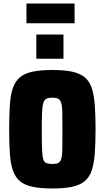

<svg xmlns="http://www.w3.org/2000/svg" viewBox="-20 -974 562 1089"><path d="M277 95Q210 95 165 85.5Q120 76 93.5 54Q67 32 53.5 -6.5Q40 -45 36 -102.5Q32 -160 32 -241Q32 -321 36 -379.5Q40 -438 53.5 -476Q67 -514 93.5 -536Q120 -558 165 -567.5Q210 -577 277 -577Q345 -577 389 -567.5Q433 -558 460 -536Q487 -514 500 -476Q513 -438 517.5 -379.5Q522 -321 522 -241Q522 -160 517.5 -102.5Q513 -45 500 -6.5Q487 32 460 54Q433 76 389 85.5Q345 95 277 95ZM276 -44Q298 -44 309.5 -49Q321 -54 327 -72Q333 -90 333.5 -128Q334 -166 334 -232Q334 -297 333.5 -334.5Q333 -372 327 -390.5Q321 -409 309.5 -414.5Q298 -420 276 -420Q256 -420 244 -414.5Q232 -409 226 -390.5Q220 -372 218.5 -334.5Q217 -297 217 -232Q217 -166 218.5 -128Q220 -90 225 -72Q230 -54 243 -49Q256 -44 276 -44ZM186 -641V-778H340V-641ZM130 -842V-954H403V-842Z"/></svg>

Font: Farlight84_Sys_V01
Style: Bold
Weight: 700
Designer: Monotype Design Team, Nadine Chahine and Nizar Qandah
Foundry: Monotype Imaging Inc.
Version: Version 2.004;October 31, 2024;FontCreator 14.0.0.2814 64-bi